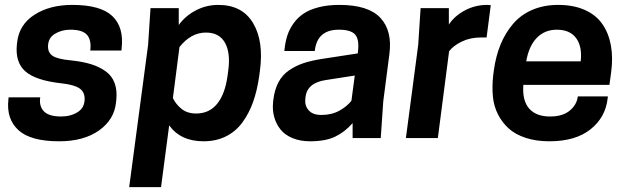

<svg xmlns="http://www.w3.org/2000/svg" viewBox="-20 -563 2563 783"><path d="M229 -87.9Q268.1 -87.9 296.6 -105.7Q325.2 -123.5 325.2 -160.2Q325.2 -189 303 -203.4Q280.8 -217.8 231 -223.1Q125 -234.9 83.3 -272Q41.5 -309.1 48.8 -380.9L49.8 -390.1Q58.1 -462.9 120.6 -502.9Q183.1 -543 274.9 -543Q390.1 -543 438 -497.6Q485.8 -452.1 476.1 -366.2L475.1 -356.9H348.1Q353.5 -398.9 335.2 -420.4Q316.9 -441.9 267.1 -441.9Q231 -441.9 203.4 -424.8Q175.8 -407.7 175.8 -373Q175.8 -347.2 195.8 -334.5Q215.8 -321.8 268.1 -316.9Q315.9 -312 350.3 -301.5Q384.8 -291 410.6 -272.5Q436.5 -253.9 447.5 -224.1Q458.5 -194.3 454.1 -153.8L453.1 -145Q445.8 -74.7 383.5 -30.8Q321.3 13.2 221.2 13.2Q104.5 13.2 54.9 -32.5Q5.4 -78.1 14.2 -157.2L15.1 -166H144Q138.7 -129.9 159.2 -108.9Q179.7 -87.9 229 -87.9Z M870.1 -543Q967.8 -543 1012 -469Q1056.2 -395 1040 -274.9L1037.1 -252.9Q1028.8 -193.8 1012 -146.7Q995.1 -99.6 968 -63Q940.9 -26.4 900.9 -6.6Q860.8 13.2 810.1 13.2Q716.8 13.2 669.9 -51.8L636.7 200.2H506.8L584 -379.9L593.8 -529.8H709V-460.9Q735.4 -498 778.3 -520.5Q821.3 -543 870.1 -543ZM779.8 -100.1Q833.5 -100.1 865.5 -139.6Q897.5 -179.2 907.7 -252L910.6 -273.9Q920.9 -346.2 897.7 -388.2Q874.5 -430.2 819.8 -430.2Q758.8 -430.2 711.9 -371.1L685.1 -163.1Q696.8 -138.2 720.2 -119.1Q743.7 -100.1 779.8 -100.1Z M1418 0V-61Q1386.2 -24.4 1346.7 -5.6Q1307.1 13.2 1244.6 13.2Q1204.1 13.2 1172.9 0.2Q1141.6 -12.7 1123.8 -35.2Q1106 -57.6 1098.1 -86.2Q1090.3 -114.7 1093.8 -147L1094.7 -155.8Q1099.6 -197.3 1115.5 -227.3Q1131.3 -257.3 1158.7 -276.1Q1186 -294.9 1218.5 -305.7Q1251 -316.4 1295.9 -323.2L1439 -345.2L1439.9 -353Q1445.8 -401.4 1428.7 -421.6Q1411.6 -441.9 1361.8 -441.9Q1272.9 -441.9 1263.7 -355H1139.6L1140.6 -363.8Q1144 -394.5 1152.3 -419.7Q1160.6 -444.8 1177.5 -468.3Q1194.3 -491.7 1218.5 -507.8Q1242.7 -523.9 1279.5 -533.4Q1316.4 -543 1363.8 -543Q1482.4 -543 1531.5 -490Q1580.6 -437 1567.9 -341.8L1543 -149.9L1532.7 0ZM1290 -94.2Q1332.5 -94.2 1363.8 -111.6Q1395 -128.9 1413.1 -151.9L1426.8 -254.9L1310.1 -236.8Q1232.9 -225.6 1226.1 -168L1225.1 -159.2Q1222.2 -132.3 1238.8 -113.3Q1255.4 -94.2 1290 -94.2Z M1966.3 -543 1981.4 -542 1964.4 -410.2H1941.4Q1897.9 -410.2 1863.5 -393.6Q1829.1 -377 1811.5 -354L1765.6 0H1635.3L1685.5 -379.9L1695.3 -529.8H1810.5V-462.9Q1834 -498.5 1876.2 -520.8Q1918.5 -543 1966.3 -543Z M2465.3 -216.8H2114.3Q2109.4 -153.3 2137.7 -120.6Q2166 -87.9 2223.1 -87.9Q2274.9 -87.9 2303.7 -112.1Q2332.5 -136.2 2336.4 -169.9H2459L2458 -161.1Q2449.2 -84 2387.9 -35.4Q2326.7 13.2 2220.2 13.2Q2167 13.2 2124.8 -0.5Q2082.5 -14.2 2055.4 -38.3Q2028.3 -62.5 2011 -96.2Q1993.7 -129.9 1990 -169.9Q1986.3 -210 1991.2 -254.9L1994.1 -276.9Q2002 -334 2021.2 -381.1Q2040.5 -428.2 2071.8 -465.1Q2103 -502 2150.1 -522.5Q2197.3 -543 2256.3 -543Q2318.4 -543 2364.3 -522.7Q2410.2 -502.4 2436 -465.6Q2461.9 -428.7 2471.2 -378.4Q2480.5 -328.1 2472.2 -267.1ZM2251 -441.9Q2201.2 -441.9 2168.9 -408.4Q2136.7 -375 2126 -313H2348.1Q2355 -373 2329.6 -407.5Q2304.2 -441.9 2251 -441.9Z"/></svg>

Font: Cooper Hewitt
Style: Semibold Italic
Weight: 710
Designer: Village Type and Design LLC
Foundry: Cooper Hewitt Smithsonian Design Museum
Version: 1.000